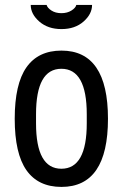

<svg xmlns="http://www.w3.org/2000/svg" viewBox="-20 -738 492 771"><path d="M349.7 -718.1Q349.7 -681.6 315.4 -651.4Q281.1 -621.2 226.8 -621.2Q172.5 -621.2 137.9 -651.4Q103.4 -681.6 103.4 -718.1H167.2Q170.3 -706.3 186.6 -695.7Q202.9 -685.1 226.5 -685.1Q250.2 -685.1 267.2 -695.9Q284.1 -706.8 286.3 -718.1ZM226.8 -534.8Q413.6 -534.8 413.6 -261.1Q413.6 12.6 226.8 12.6Q133.4 12.6 86.2 -54.5Q39.1 -121.6 39.1 -261.1Q39.1 -400.5 86.2 -467.6Q133.4 -534.8 226.8 -534.8ZM328.4 -279.3Q328.4 -461.8 226.5 -461.8Q124.7 -461.8 124.7 -279.3V-242.8Q124.7 -60.4 226.5 -60.4Q328.4 -60.4 328.4 -242.8Z"/></svg>

Font: Puralecka Narrow
Style: Regular
Weight: 400
Designer: Hector Gatti, Marcela Romero, Pablo Cosgaya and Nicolas Silva
Version: Version 1.004;PS 001.004;hotconv 1.0.70;makeotf.lib2.5.58329